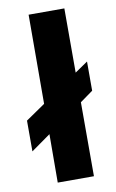

<svg xmlns="http://www.w3.org/2000/svg" viewBox="-85 -789 507 836"><g transform="rotate(-10 168.5 -371.0)"><path d="M318 -497 261 -458V-742H103L102 -348L16 -289V-153L102 -214L101 0H261V-327L318 -368Z"/></g></svg>

Font: 18Franklin
Style: Bold
Weight: 700
Designer: Pablo Impallari, Rodrigo Fuenzalida (Modified by Dan O. Williams)
Version: Version 0.025;PS 000.025;hotconv 1.0.88;makeotf.lib2.5.64775